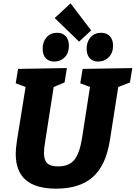

<svg xmlns="http://www.w3.org/2000/svg" viewBox="-20 -1114 811 1148"><path d="M771 -707 757 -621 687 -594 637 -275Q613 -124 534.5 -55Q456 14 316 14Q195 14 134.5 -37.5Q74 -89 74 -195Q74 -222 81 -271L133 -594L74 -616L88 -702L380 -707L366 -621L301 -594L249 -261Q243 -225 243 -199Q243 -157 262.5 -138Q282 -119 327 -119Q393 -119 424.5 -158.5Q456 -198 470 -285L518 -594L460 -616L474 -702ZM525 -932 453 -865 307 -1006 402 -1094ZM235 -823Q235 -865 259 -891.5Q283 -918 321 -918Q354 -918 373 -897.5Q392 -877 392 -840Q392 -797 367 -771.5Q342 -746 304 -746Q272 -746 253.5 -766Q235 -786 235 -823ZM498 -823Q498 -865 522 -891.5Q546 -918 584 -918Q618 -918 637 -897.5Q656 -877 656 -840Q656 -798 630.5 -772Q605 -746 567 -746Q535 -746 516.5 -766Q498 -786 498 -823Z"/></svg>

Font: Bitter Pro ExtraBold
Style: Italic
Weight: 800
Italic angle: -9°
Designer: Sol Matas, and Bitter project Authors
Foundry: Sol Matas
Version: Version 1.010